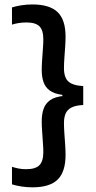

<svg xmlns="http://www.w3.org/2000/svg" viewBox="-20 -696 420 842"><path d="M32.5 -663.5Q50 -669 73.5 -672.8Q97 -676.5 122.5 -676.5Q197.5 -676.5 232.5 -643Q267.5 -609.5 267.5 -535Q267.5 -516.5 265.8 -491Q264 -465.5 262.2 -440.2Q260.5 -415 260.5 -396.5Q260.5 -372.5 267.8 -355.5Q275 -338.5 293.5 -329.5Q312 -320.5 345 -318.5V-235.5Q312 -234 293.5 -224.5Q275 -215 267.8 -198Q260.5 -181 260.5 -156.5Q260.5 -138 262.2 -112.5Q264 -87 265.8 -61.5Q267.5 -36 267.5 -17Q267.5 58 232.5 91.8Q197.5 125.5 122.5 125.5Q97 125.5 73.5 121.8Q50 118 32.5 112.5V35.5Q45 39.5 60.5 42.8Q76 46 94.5 46Q135 46 152.5 28.8Q170 11.5 170 -29Q170 -46 168.2 -69.8Q166.5 -93.5 164.8 -118.8Q163 -144 163 -164Q163 -194.5 171 -218.2Q179 -242 200.2 -257Q221.5 -272 260.5 -275.5L253.5 -264.5V-280Q218 -284.5 198.2 -299Q178.5 -313.5 170.8 -336.2Q163 -359 163 -389Q163 -409 164.8 -434Q166.5 -459 168.2 -482.8Q170 -506.5 170 -523.5Q170 -563.5 153 -580.5Q136 -597.5 96 -597.5Q77 -597.5 61 -594.8Q45 -592 32.5 -588Z"/></svg>

Font: Anek Gurmukhi Medium SemiExpanded
Style: Regular
Weight: 500
Width: 6
Version: Version 1.003